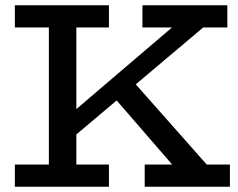

<svg xmlns="http://www.w3.org/2000/svg" viewBox="-20 -706 899 726"><path d="M209.4 -147.6V-242.9L653.3 -621.7H771.5ZM36.2 0V-83.8H391.9V0ZM164.8 -46.6V-638.2H268.7V-46.6ZM36.2 -602.2V-686H391.9V-602.2ZM527.1 0V-83.8H849.3V0ZM653.3 -58.1 381.7 -371.7 461.7 -422.9 784.4 -58.1ZM518.5 -602.2V-686H839.6V-602.2Z"/></svg>

Font: BioRhyme ExtraBold
Style: Regular
Weight: 800
Designer: Aoife Mooney
Foundry: Aoife Mooney Type
Version: Version 1.600;gftools[0.9.33]